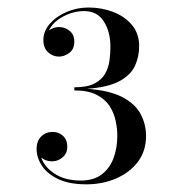

<svg xmlns="http://www.w3.org/2000/svg" viewBox="-20 -932 490 501"><path d="M361.1 -577Q361.1 -538 339.8 -509.8Q318.5 -481.6 282.9 -466.3Q247.4 -451 205.1 -451Q161 -451 132.3 -464.5Q103.7 -478 89.6 -499.3Q75.5 -520.6 75.5 -543.4Q75.5 -564.1 87.5 -575.9Q99.5 -587.8 117.5 -587.8Q133.4 -587.8 144.5 -577.4Q155.6 -567.1 155.6 -548.5Q155.6 -532 143.4 -521.5Q131.3 -511 115.7 -511Q99.5 -511 87.5 -520.9Q96.2 -495.7 123.2 -478.3Q150.2 -460.9 190.7 -460.9Q224.3 -460.9 245.3 -476.8Q266.3 -492.7 276.2 -519.2Q286.1 -545.8 286.1 -578.2Q286.1 -596.5 281.7 -617Q277.4 -637.6 265.7 -655.6Q254 -673.6 231.8 -684.8Q209.6 -696.1 173.9 -696.1V-704.2Q207.5 -704.2 226.5 -714.1Q245.6 -724 254.4 -739.9Q263.3 -755.8 265.7 -774.2Q268.1 -792.7 268.1 -810.1Q268.1 -849.4 250.8 -876.2Q233.6 -903.1 199.4 -903.1Q172.1 -903.1 145.5 -889.3Q119 -875.5 107.6 -852.7Q119.6 -861.4 134 -861.4Q149.6 -861.4 161.7 -851.5Q173.9 -841.6 173.9 -823.6Q173.9 -803.5 160.7 -793.9Q147.5 -784.3 134 -784.3Q118.1 -784.3 105.6 -795.5Q93.2 -806.8 93.2 -827.5Q93.2 -850.6 109.8 -869.8Q126.5 -889 153.5 -900.7Q180.5 -912.4 211.1 -912.4Q244.7 -912.4 274.8 -901Q305 -889.6 324 -867.2Q343.1 -844.9 343.1 -811.6Q343.1 -784 332.1 -760.1Q321.2 -736.3 291.6 -720.2Q262.1 -704.2 206.9 -700.3Q266 -696.1 299.6 -678.4Q333.2 -660.7 347.1 -634.1Q361.1 -607.6 361.1 -577Z"/></svg>

Font: Bodoni* 16 Medium
Style: Regular
Weight: 500
Version: Version 2.2